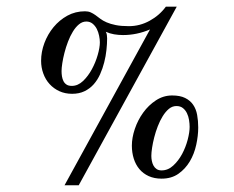

<svg xmlns="http://www.w3.org/2000/svg" viewBox="-20 -592 692 568"><path d="M566.4 -214.8Q566.4 -190.4 560.5 -163.6Q554.7 -136.7 541.5 -114.5Q528.3 -92.3 507.8 -77.9Q487.3 -63.5 458 -63.5Q436.5 -63.5 419.9 -71Q403.3 -78.6 392.3 -91.8Q381.3 -105 375.7 -122.8Q370.1 -140.6 370.1 -161.1Q370.1 -184.6 378.9 -210.7Q387.7 -236.8 403.6 -258.8Q419.4 -280.8 441.4 -295.2Q463.4 -309.6 489.3 -309.6Q512.7 -309.6 527.6 -302.2Q542.5 -294.9 551.3 -282.2Q560.1 -269.5 563.2 -252.2Q566.4 -234.9 566.4 -214.8ZM541 -216.8Q541 -226.1 539.3 -236.8Q537.6 -247.6 533.2 -256.8Q528.8 -266.1 521.2 -272.2Q513.7 -278.3 502 -278.3Q489.7 -278.3 479.7 -270Q469.7 -261.7 461.4 -248.3Q453.1 -234.9 446.8 -218.5Q440.4 -202.1 436.3 -185.8Q432.1 -169.4 429.9 -154.8Q427.7 -140.1 427.7 -130.9Q427.7 -123.5 429.2 -116Q430.7 -108.4 434.1 -102.1Q437.5 -95.7 443.4 -91.8Q449.2 -87.9 458 -87.9Q477.1 -87.9 492.4 -102.1Q507.8 -116.2 518.6 -136.2Q529.3 -156.2 535.2 -178.5Q541 -200.7 541 -216.8ZM212.9 -43.9H170.9L423.8 -504.9Q384.8 -488.3 343.8 -488.3Q330.6 -488.3 317.6 -490.5Q304.7 -492.7 293 -498Q295.4 -493.7 296.1 -488.8Q296.9 -483.9 296.9 -478.5Q296.9 -462.4 294.9 -444.1Q293 -425.8 288.3 -407.5Q283.7 -389.2 276.1 -372.3Q268.6 -355.5 257.1 -342.5Q245.6 -329.6 229.7 -322Q213.9 -314.5 193.4 -314.5Q172.4 -314.5 155.5 -322.3Q138.7 -330.1 126.7 -343.3Q114.7 -356.4 108.2 -374.3Q101.6 -392.1 101.6 -412.1Q101.6 -438.5 111.3 -464.6Q121.1 -490.7 138.4 -511.7Q155.8 -532.7 179.4 -545.7Q203.1 -558.6 231.4 -558.6Q241.2 -558.6 248.3 -555.4Q255.4 -552.2 262.2 -547.4Q269 -542.5 276.6 -536.6Q284.2 -530.8 295.4 -525.9Q306.6 -521 322.5 -517.8Q338.4 -514.6 361.3 -514.6Q393.6 -514.6 422.6 -530.5Q451.7 -546.4 470.7 -572.3H502.9ZM275.4 -466.8Q275.4 -475.6 273.2 -486.3Q271 -497.1 266.4 -506.3Q261.7 -515.6 253.9 -522Q246.1 -528.3 235.4 -528.3Q223.6 -528.3 213.6 -520Q203.6 -511.7 195.6 -498.5Q187.5 -485.4 181.2 -468.8Q174.8 -452.1 170.7 -435.8Q166.5 -419.4 164.3 -405Q162.1 -390.6 162.1 -381.8Q162.1 -374 163.3 -366.2Q164.6 -358.4 167.7 -352.1Q170.9 -345.7 176.8 -341.8Q182.6 -337.9 192.4 -337.9Q210.4 -337.9 225.6 -352.3Q240.7 -366.7 251.7 -387Q262.7 -407.2 269 -429.2Q275.4 -451.2 275.4 -466.8Z"/></svg>

Font: Surma
Style: Regular
Weight: 400
Designer: Sue Lloyd-Williams
Foundry: Sylheti Translation And Research
Version: Version 3.000